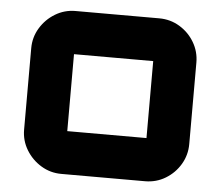

<svg xmlns="http://www.w3.org/2000/svg" viewBox="-46 -631 783 681"><g transform="rotate(5 346.0 -290.0)"><path d="M196 0Q157 0 124 -20Q91 -40 71 -73Q51 -106 51 -145V-435Q51 -474 71 -507Q91 -540 124 -560Q157 -580 196 -580H494Q534 -580 567 -560Q600 -540 619.5 -507Q639 -474 639 -435V-145Q639 -106 619.5 -73Q600 -40 567 -20Q534 0 494 0H196ZM204 -153H486Q486 -153 486 -153Q486 -153 486 -153V-427Q486 -427 486 -427Q486 -427 486 -427H204Q204 -427 204 -427Q204 -427 204 -427V-153Q204 -153 204 -153Q204 -153 204 -153Z"/></g></svg>

Font: Orbitron Black
Style: Regular
Weight: 900
Designer: Matt McInerney
Foundry: The League of Moveable Type
Version: Version 2.001